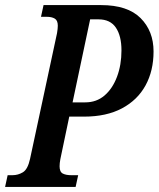

<svg xmlns="http://www.w3.org/2000/svg" viewBox="-55 -734 623 754"><path d="M-35 0 -25 -46H-6Q16 -46 35 -57.5Q54 -69 63 -110L169 -604Q172 -622 172 -633Q172 -654 160 -661Q148 -668 129 -668H106L116 -714H342Q446 -714 497 -663Q548 -612 548 -532Q548 -456 516.5 -398.5Q485 -341 424 -308.5Q363 -276 275 -276H217L182 -109Q179 -93 179 -81Q179 -59 191.5 -52.5Q204 -46 225 -46H252L242 0ZM230 -332H280Q324 -332 355.5 -359Q387 -386 404.5 -432.5Q422 -479 422 -536Q422 -593 400 -625.5Q378 -658 332 -658H299Z"/></svg>

Font: Noto Serif ExtraCondensed SemiBold
Style: Italic
Weight: 600
Width: 2
Italic angle: -12°
Designer: Monotype Design Team
Foundry: Monotype Imaging Inc.
Version: Version 2.013